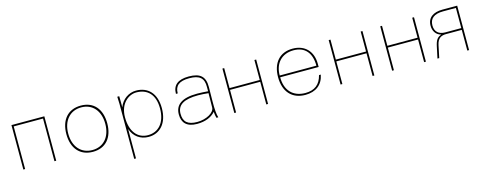

<svg xmlns="http://www.w3.org/2000/svg" viewBox="-28 -1199 5272 2087"><g transform="rotate(-15 2608.0 -156.0)"><path d="M120 0V-480H450V0H470V-500H100V0Z M651 -250C651 -90 737 10 882 10C1026 10 1111 -89 1111 -250C1111 -411 1026 -510 882 -510C737 -510 651 -410 651 -250ZM672 -250C672 -398 757 -490 881 -490C1008 -490 1089 -396 1089 -250C1089 -102 1006 -10 881 -10C756 -10 672 -102 672 -250Z M1314 -262C1314 -422 1420 -492 1501 -492C1624 -492 1707 -417 1707 -257C1707 -95 1622 -10 1507 -10C1388 -10 1314 -104 1314 -262ZM1314 -131C1344 -42 1416 10 1509 10C1635 10 1727 -84 1727 -255C1727 -425 1635 -512 1504 -512C1421 -512 1345 -459 1314 -375V-421C1314 -437 1313 -487 1313 -500H1291C1293 -474 1294 -447 1294 -421V200H1314Z M2257 -120C2256 -62 2163 -10 2061 -10C1954 -10 1907 -52 1907 -143C1907 -242 1983 -288 2143 -288C2173 -288 2224 -285 2259 -281ZM1887 -140C1887 -47 1938 10 2054 10C2150 10 2219 -22 2261 -70C2263 -42 2268 -18 2273 0H2294C2282 -31 2277 -100 2278 -182L2280 -344C2281 -462 2227 -512 2097 -512C1974 -512 1915 -462 1915 -365H1935C1935 -451 1984 -492 2097 -492C2214 -492 2262 -450 2260 -349V-302C2226 -305 2174 -308 2138 -308C1963 -308 1887 -248 1887 -140Z M2474 0H2494V-255H2834V0H2854V-500H2834V-275H2494V-500H2474Z M3034 -252C3034 -89 3122 10 3273 10C3390 10 3469 -50 3490 -160H3470C3445 -59 3382 -10 3278 -10C3139 -10 3056 -98 3056 -246H3489V-282C3489 -423 3403 -512 3266 -512C3121 -512 3034 -414 3034 -252ZM3056 -266C3056 -403 3138 -492 3271 -492C3397 -492 3469 -412 3469 -266Z M3670 0H3690V-255H4030V0H4050V-500H4030V-275H3690V-500H3670Z M4250 0H4270V-255H4610V0H4630V-500H4610V-275H4270V-500H4250Z M5096 -253H4916C4843 -253 4800 -291 4800 -362C4800 -439 4851 -480 4952 -480H5096ZM5116 -500H5096V-490V-500H4949C4847 -500 4780 -455 4780 -364C4780 -306 4808 -257 4868 -241C4822 -226 4802 -199 4787 -127L4760 0H4780L4809 -138C4825 -216 4868 -233 4920 -233H5096V0H5116Z"/></g></svg>

Font: Perun Thin
Style: Regular
Weight: 100
Foundry: Copyright (c) Stefan Peev, Context Ltd, 2016
Version: Version 1.089